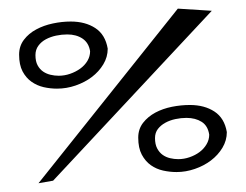

<svg xmlns="http://www.w3.org/2000/svg" viewBox="-20 -546 558 436"><path d="M495.1 -246.1Q495.1 -227.1 485.1 -210.4Q475.1 -193.8 459 -181.6Q442.9 -169.4 422.4 -162.4Q401.9 -155.3 380.9 -155.3Q365.7 -155.3 350.3 -158.7Q335 -162.1 322.5 -170.9Q310.1 -179.7 302 -194.8Q293.9 -210 293.9 -233.4Q293.9 -252.9 304.9 -267.1Q315.9 -281.2 332.8 -290.3Q349.6 -299.3 370.4 -303.5Q391.1 -307.6 411.1 -307.6Q444.3 -307.6 467 -292.7Q489.7 -277.8 495.1 -246.1ZM455.1 -240.2Q452.1 -260.3 438 -269.3Q423.8 -278.3 403.3 -278.3Q391.1 -278.3 378.4 -275.6Q365.7 -272.9 355.5 -267.3Q345.2 -261.7 338.6 -253.2Q332 -244.6 332 -232.4Q332 -218.3 336.9 -209Q341.8 -199.7 349.4 -194.3Q356.9 -189 366.2 -186.8Q375.5 -184.6 384.8 -184.6Q397.9 -184.6 410.6 -189Q423.3 -193.4 433.1 -200.7Q442.9 -208 449 -218.3Q455.1 -228.5 455.1 -240.2ZM224.6 -435.5Q224.6 -416.5 214.6 -399.9Q204.6 -383.3 188.5 -371.1Q172.4 -358.9 151.6 -351.8Q130.9 -344.7 109.4 -344.7Q94.2 -344.7 79.1 -348.1Q64 -351.6 51.5 -360.4Q39.1 -369.1 31.2 -384Q23.4 -398.9 23.4 -421.9Q23.4 -441.4 34.4 -455.8Q45.4 -470.2 62.3 -479.2Q79.1 -488.3 99.9 -492.7Q120.6 -497.1 140.6 -497.1Q173.8 -497.1 196.5 -482.2Q219.2 -467.3 224.6 -435.5ZM184.6 -429.7Q181.6 -448.7 167.5 -458.3Q153.3 -467.8 132.8 -467.8Q120.1 -467.8 107.4 -465.1Q94.7 -462.4 84.2 -456.8Q73.7 -451.2 67.1 -442.1Q60.5 -433.1 60.5 -420.9Q60.5 -406.7 65.4 -397.7Q70.3 -388.7 77.9 -383.5Q85.4 -378.4 94.7 -376.2Q104 -374 113.3 -374Q126.5 -374 139.2 -378.4Q151.9 -382.8 162.1 -390.1Q172.4 -397.5 178.5 -407.7Q184.6 -418 184.6 -429.7ZM383.8 -526.4 460.9 -521.5 100.6 -135.7 67.4 -129.9Z"/></svg>

Font: Meie Script
Style: Regular
Weight: 400
Version: Version 1.001